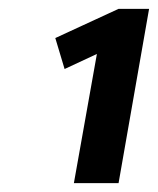

<svg xmlns="http://www.w3.org/2000/svg" viewBox="-20 -822 357 434"><path d="M147 -408 199 -700 126 -666 105 -736 248 -802H317L248 -408Z"/></svg>

Font: Celebes
Style: Bold Italic
Weight: 700
Italic angle: -10°
Designer: Anugrah Pasau
Foundry: Lafontype
Version: Version 1.000; ttfautohint (v1.8.4)